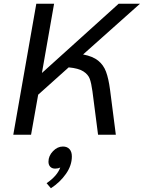

<svg xmlns="http://www.w3.org/2000/svg" viewBox="-20 -720 768 1026"><path d="M568 -241 599 0H504L474 -232Q468 -276 459.5 -299Q451 -322 425.5 -338.5Q400 -355 347 -360L184 -214L146 0H51L174 -700H269L204 -330L614 -700H728L424 -429Q476 -419 504.5 -396Q533 -373 546.5 -337Q560 -301 568 -241ZM364 116Q364 164 332.5 209Q301 254 252 286L229 259Q286 220 302 175Q290 181 275 181Q258 181 248.5 171Q239 161 239 144Q239 113 263 88Q287 63 316 63Q339 63 351.5 77Q364 91 364 116Z"/></svg>

Font: KoHo Medium
Style: Italic
Weight: 500
Italic angle: -10°
Designer: Cadson Demak & Katatrad Team
Foundry: Cadson Demak Co.,Ltd.
Version: Version 1.000